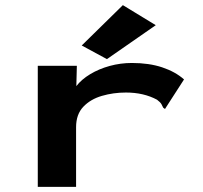

<svg xmlns="http://www.w3.org/2000/svg" viewBox="-20 -727 790 747"><path d="M127 -471H279L277 -392Q297 -418 331 -438.5Q365 -459 407 -470.5Q449 -482 493 -482Q560 -482 611 -465Q662 -448 696 -418L627 -311L622 -303L615 -308Q612 -315 608 -322Q604 -329 591 -339Q539 -367 470 -367Q421 -367 376.5 -354Q332 -341 304 -311.5Q276 -282 276 -232V0H127ZM396 -497 298 -550 458 -707 586 -629Z"/></svg>

Font: Inconsolata ExtraExpanded Black
Style: Regular
Weight: 900
Width: 8
Monospace: yes
Designer: Raph Levien, Cyreal, Brenton Simpson
Foundry: Raph Levien, Cyreal, Google
Version: Version 3.001; ttfautohint (v1.8.2.53-6de2)